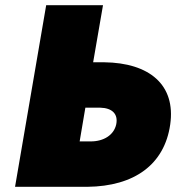

<svg xmlns="http://www.w3.org/2000/svg" viewBox="-20 -720 688 740"><path d="M158 -700 38 0H317C498 -2 614 -86 636 -240C658 -393 556 -478 381 -480H339L377 -700ZM366 -305C412 -304 436 -281 428 -241C419 -199 379 -175 330 -175H287L309 -305Z"/></svg>

Font: Jost* Black
Style: Italic
Weight: 900
Italic angle: -10°
Version: Version 3.7